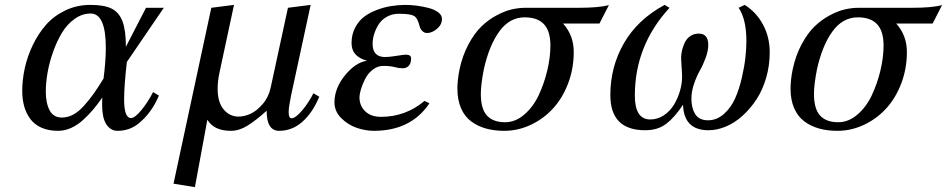

<svg xmlns="http://www.w3.org/2000/svg" viewBox="-20 -522 3867 784"><path d="M498 -269Q486.8 -171.9 486.8 -116.2Q486.8 -40 515.1 -40Q530.8 -40 557.6 -72.8Q584.5 -105.5 605 -146L628.9 -131.8Q598.6 -59.6 543.9 -16.1Q507.3 12.2 460 12.2Q430.7 12.2 413.1 -16.1Q397 -42.5 397 -94.2Q397 -114.3 397.9 -124Q378.9 -96.7 361.1 -75.4Q343.3 -54.2 319.8 -32.7Q296.4 -11.2 270.3 0.5Q244.1 12.2 217.8 12.2Q178.2 12.2 149.2 -0.7Q120.1 -13.7 103.3 -36.9Q86.4 -60.1 78.6 -88.4Q70.8 -116.7 70.8 -150.9Q70.8 -195.8 81.1 -243.2Q91.3 -290.5 113.5 -337.2Q135.7 -383.8 167.5 -420.2Q199.2 -456.5 246.3 -479.2Q293.5 -502 349.1 -502Q404.8 -502 435.3 -487.1Q465.8 -472.2 480 -435.3Q494.1 -398.4 494.1 -331.1L576.2 -490.2H648.9ZM402.8 -201.2Q412.1 -273.4 412.1 -326.2Q412.1 -466.8 350.1 -466.8Q315.4 -466.8 284.7 -444.8Q253.9 -422.9 232.9 -387.9Q211.9 -353 196.8 -310.3Q181.6 -267.6 174.3 -225.8Q167 -184.1 167 -147.9Q167 -101.1 182.6 -71.5Q198.2 -42 232.9 -42Q256.8 -42 279.3 -54.2Q301.8 -66.4 323.7 -91.1Q345.7 -115.7 362.8 -139.9Q379.9 -164.1 402.8 -201.2Z M842.8 -490.2 935.5 -502 875.5 -222.2Q868.7 -189.9 868.7 -159.2Q868.7 -104.5 893.1 -75.2Q917.5 -45.9 954.6 -45.9Q977.5 -45.9 1002.9 -57.4Q1028.3 -68.8 1052.7 -97.2Q1077.1 -125.5 1085.4 -165L1155.8 -490.2L1248.5 -502L1168.5 -131.8Q1158.7 -84.5 1158.7 -64Q1158.7 -39.1 1170.4 -39.1Q1186.5 -39.1 1213.1 -70.3Q1239.7 -101.6 1259.8 -141.1L1283.7 -127Q1256.3 -61.5 1214.6 -24.7Q1172.9 12.2 1119.6 12.2Q1068.8 12.2 1068.8 -69.8Q1024.4 -29.8 990.5 -8.8Q956.5 12.2 922.9 12.2Q853.5 12.2 826.7 -33.2L775.9 242.2L688.5 228Z M1733.4 -100.1Q1658.2 12.2 1506.8 12.2Q1472.2 12.2 1436.5 0Q1400.9 -12.2 1373.3 -39.8Q1345.7 -67.4 1345.7 -104Q1345.7 -161.6 1388.7 -214.4Q1431.6 -267.1 1478.5 -273.9Q1445.3 -283.7 1430.4 -301.3Q1415.5 -318.8 1415.5 -346.2Q1415.5 -380.9 1429.9 -408.7Q1444.3 -436.5 1466.6 -453.4Q1488.8 -470.2 1518.6 -481.4Q1548.3 -492.7 1576.4 -497.1Q1604.5 -501.5 1632.8 -502Q1657.2 -502 1682.1 -498.8Q1707 -495.6 1731 -489.3Q1754.9 -482.9 1769.8 -471.4Q1784.7 -460 1784.7 -444.8Q1784.7 -421.4 1764.4 -404.3Q1744.1 -387.2 1723.6 -387.2Q1712.4 -387.2 1704.1 -395.8Q1695.8 -404.3 1693.4 -415Q1685.1 -449.2 1669.7 -457.5Q1654.3 -465.8 1608.4 -465.8Q1581.5 -465.8 1559.8 -453.6Q1538.1 -441.4 1526.1 -422.4Q1514.2 -403.3 1507.8 -382.8Q1501.5 -362.3 1501.5 -342.8Q1501.5 -289.1 1552.7 -289.1Q1568.8 -289.1 1598.6 -293.9Q1628.4 -298.8 1637.7 -298.8Q1658.7 -298.8 1658.7 -283.2Q1658.7 -263.7 1649.2 -253.4Q1639.6 -243.2 1624.5 -243.2Q1609.9 -243.2 1591.3 -248Q1572.8 -252.9 1545.4 -252.9Q1521.5 -252.9 1501.5 -237.1Q1481.4 -221.2 1470.5 -198.7Q1459.5 -176.3 1453.6 -156.5Q1447.8 -136.7 1447.8 -125Q1447.8 -90.3 1471.2 -67.6Q1494.6 -44.9 1535.6 -44.9Q1636.2 -44.9 1713.4 -109.9Z M1856.4 -238.8Q1868.7 -295.9 1893.1 -341.3Q1917.5 -386.7 1945.8 -414.1Q1974.1 -441.4 2007.6 -459.2Q2041 -477.1 2069.6 -483.6Q2098.1 -490.2 2125.5 -490.2H2344.7Q2424.3 -490.2 2466.3 -501L2427.7 -425.8H2279.3Q2322.8 -377.4 2322.8 -310.1Q2322.8 -241.7 2299.8 -181.4Q2276.9 -121.1 2238 -78.9Q2199.2 -36.6 2147.2 -12.2Q2095.2 12.2 2038.6 12.2Q1998 12.2 1964.6 2.9Q1931.2 -6.3 1904.3 -26.1Q1877.4 -45.9 1862.5 -80.1Q1847.7 -114.3 1847.7 -160.2Q1847.7 -195.3 1856.4 -238.8ZM1955.6 -238.8Q1943.4 -176.3 1943.4 -138.2Q1943.4 -77.6 1968.3 -50.3Q1993.2 -22.9 2042.5 -22.9Q2084.5 -22.9 2120.8 -54.2Q2157.2 -85.4 2179.7 -133.3Q2202.1 -181.2 2214.8 -234.6Q2227.5 -288.1 2227.5 -335.9Q2227.5 -395 2201.2 -423.1Q2174.8 -451.2 2122.6 -451.2Q2060.5 -451.2 2018.8 -393.6Q1977.1 -335.9 1955.6 -238.8Z M2996.1 -490.2 3021 -502Q3068.4 -472.2 3095.7 -421.4Q3123 -370.6 3123 -308.1Q3123 -253.9 3108.4 -203.9Q3093.8 -153.8 3068.6 -115.7Q3043.5 -77.6 3011.5 -48.8Q2979.5 -20 2943.6 -5.1Q2907.7 9.8 2873 9.8Q2772.5 9.8 2769 -94.2Q2735.4 -43.5 2700.9 -16.8Q2666.5 9.8 2614.3 9.8Q2472.2 9.8 2472.2 -133.8Q2472.2 -249 2527.8 -345.7Q2583.5 -442.4 2693.8 -502L2713.9 -490.2Q2572.3 -336.4 2572.3 -131.8Q2572.3 -34.2 2635.3 -34.2Q2665 -34.2 2690.4 -51Q2715.8 -67.9 2731.7 -94Q2747.6 -120.1 2756.3 -149.9Q2765.1 -179.7 2765.1 -207Q2765.1 -222.2 2763.2 -247.8Q2761.2 -273.4 2761.2 -284.2Q2761.2 -299.8 2764.9 -316.2Q2768.6 -332.5 2776.4 -348.6Q2784.2 -364.7 2798.8 -374.8Q2813.5 -384.8 2833 -384.8Q2872.1 -384.8 2872.1 -338.9Q2872.1 -314.5 2861.3 -285.4Q2850.6 -256.3 2837.6 -233.6Q2824.7 -210.9 2814 -179.7Q2803.2 -148.4 2803.2 -119.1Q2803.2 -81.1 2818.8 -55.9Q2834.5 -30.8 2871.1 -30.8Q2907.2 -30.8 2936.3 -56.9Q2965.3 -83 2981.9 -120.6Q2998.5 -158.2 3009.3 -205.1Q3020 -252 3023.9 -288.6Q3027.8 -325.2 3027.8 -354Q3027.8 -443.4 2996.1 -490.2Z M3216.8 -238.8Q3229 -295.9 3253.4 -341.3Q3277.8 -386.7 3306.2 -414.1Q3334.5 -441.4 3367.9 -459.2Q3401.4 -477.1 3429.9 -483.6Q3458.5 -490.2 3485.8 -490.2H3705.1Q3784.7 -490.2 3826.7 -501L3788.1 -425.8H3639.6Q3683.1 -377.4 3683.1 -310.1Q3683.1 -241.7 3660.2 -181.4Q3637.2 -121.1 3598.4 -78.9Q3559.6 -36.6 3507.6 -12.2Q3455.6 12.2 3398.9 12.2Q3358.4 12.2 3325 2.9Q3291.5 -6.3 3264.6 -26.1Q3237.8 -45.9 3222.9 -80.1Q3208 -114.3 3208 -160.2Q3208 -195.3 3216.8 -238.8ZM3315.9 -238.8Q3303.7 -176.3 3303.7 -138.2Q3303.7 -77.6 3328.6 -50.3Q3353.5 -22.9 3402.8 -22.9Q3444.8 -22.9 3481.2 -54.2Q3517.6 -85.4 3540 -133.3Q3562.5 -181.2 3575.2 -234.6Q3587.9 -288.1 3587.9 -335.9Q3587.9 -395 3561.5 -423.1Q3535.2 -451.2 3482.9 -451.2Q3420.9 -451.2 3379.2 -393.6Q3337.4 -335.9 3315.9 -238.8Z"/></svg>

Font: Linguistics Pro
Style: Italic
Weight: 400
Italic angle: -12°
Designer: Stefan Peev, Context Ltd
Foundry: Stefan Peev, Context Ltd
Version: Version 001.000